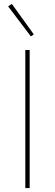

<svg xmlns="http://www.w3.org/2000/svg" viewBox="-20 -951 278 971"><path d="M21 -919 40 -931 151 -777 136 -767ZM108 -698H130V0H108Z"/></svg>

Font: Plexus Sans Thin
Style: Regular
Weight: 250
Version: Version 2.001;PS 002.001;hotconv 1.0.70;makeotf.lib2.5.58329